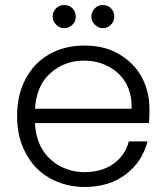

<svg xmlns="http://www.w3.org/2000/svg" viewBox="-20 -735 662 763"><path d="M574 -301C574 -301 574 -301 574 -301C574 -348 564 -390 543 -429C522 -467 492 -497 453 -520C414 -543 368 -554 316 -554C316 -554 316 -554 316 -554C264 -554 218 -543 177 -520C136 -497 105 -465 82 -422C59 -379 48 -330 48 -273C48 -273 48 -273 48 -273C48 -216 60 -167 83 -125C106 -82 137 -50 178 -27C219 -4 265 8 316 8C316 8 316 8 316 8C382 8 437 -9 481 -43C524 -76 553 -120 566 -173C566 -173 492 -173 492 -173C492 -173 492 -173 492 -173C482 -136 462 -106 431 -84C400 -62 361 -51 316 -51C316 -51 316 -51 316 -51C281 -51 249 -59 220 -74C191 -89 167 -111 149 -140C131 -169 121 -205 119 -246C119 -246 572 -246 572 -246C572 -246 572 -246 572 -246C573 -259 574 -277 574 -301ZM503 -303C503 -303 119 -303 119 -303C119 -303 119 -303 119 -303C123 -364 143 -411 180 -444C217 -477 261 -494 313 -494C313 -494 313 -494 313 -494C348 -494 380 -487 409 -472C438 -457 462 -436 479 -407C496 -378 504 -344 503 -303ZM235 -623C235 -623 235 -623 235 -623C248 -623 259 -628 268 -637C277 -646 281 -656 281 -669C281 -669 281 -669 281 -669C281 -682 277 -693 268 -702C259 -711 248 -715 235 -715C235 -715 235 -715 235 -715C222 -715 212 -711 203 -702C194 -693 189 -682 189 -669C189 -669 189 -669 189 -669C189 -656 194 -646 203 -637C212 -628 222 -623 235 -623ZM389 -623C389 -623 389 -623 389 -623C402 -623 412 -628 421 -637C430 -646 434 -656 434 -669C434 -669 434 -669 434 -669C434 -682 430 -693 421 -702C412 -711 402 -715 389 -715C389 -715 389 -715 389 -715C376 -715 366 -711 357 -702C348 -693 343 -682 343 -669C343 -669 343 -669 343 -669C343 -656 348 -646 357 -637C366 -628 376 -623 389 -623Z"/></svg>

Font: wox.body
Style: Regular
Weight: 500
Designer: Ninad Kale (Devanagari), Jonny Pinhorn (Latin)
Foundry: Indian Type Foundry
Version: ""